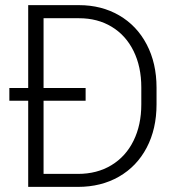

<svg xmlns="http://www.w3.org/2000/svg" viewBox="-20 -731 695 751"><path d="M592.3 -388.2V-322.8Q592.3 -226.6 553.7 -153.3Q515.1 -80.1 445.3 -40Q375.5 0 284.7 0H123.5H90.3V-336.9H16.6V-386.7H90.3V-710.9H150.4H289.1Q377 -710.9 446 -670.9Q515.1 -630.9 553.7 -557.4Q592.3 -483.9 592.3 -388.2ZM532.7 -389.2Q532.7 -470.2 502.4 -531.5Q472.2 -592.8 417 -626.2Q361.8 -659.7 289.1 -659.7H150.4V-386.7H314.9V-336.9H150.4V-50.8H284.7Q359.9 -50.8 416 -85Q472.2 -119.1 502.4 -180.7Q532.7 -242.2 532.7 -322.8Z"/></svg>

Font: Heebo Light
Style: Regular
Weight: 300
Designer: Oded Ezer
Foundry: Meir Sadan
Version: Version 2.001; ttfautohint (v1.5.14-ce02) -l 8 -r 50 -G 200 